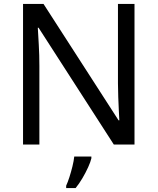

<svg xmlns="http://www.w3.org/2000/svg" viewBox="-20 -734 800 975"><path d="M663 0H558L176 -593H172Q174 -558 177 -506Q180 -454 180 -399V0H97V-714H201L582 -123H586Q585 -139 583.5 -171Q582 -203 580.5 -241Q579 -279 579 -311V-714H663ZM444 70Q440 88 427.5 115.5Q415 143 398.5 171Q382 199 364 221H316V209Q324 192 332.5 165.5Q341 139 348 110.5Q355 82 357 61H444Z"/></svg>

Font: Noto Sans Marchen
Style: Regular
Weight: 400
Designer: Monotype Design Team
Foundry: Monotype Imaging Inc.
Version: Version 2.003; ttfautohint (v1.8.4.7-5d5b)